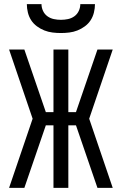

<svg xmlns="http://www.w3.org/2000/svg" viewBox="-20 -910 590 930"><path d="M98 0H24L138 -335L24 -670H98L202 -367H239V-670H311V-367H348L452 -670H526L412 -335L526 0H452L348 -303H311V0H239V-303H202ZM275 -750Q255 -750 234.5 -752.5Q214 -755 195 -762.5Q176 -770 159 -782.5Q142 -795 131 -812Q120 -829 115 -849.5Q110 -870 110 -890H181Q181 -873 188.5 -857Q196 -841 210 -831Q224 -821 241 -817.5Q258 -814 275 -814Q292 -814 309 -817.5Q326 -821 340 -831Q354 -841 361.5 -857Q369 -873 369 -890H440Q440 -870 435 -849.5Q430 -829 419 -812Q408 -795 391 -782.5Q374 -770 355 -762.5Q336 -755 315.5 -752.5Q295 -750 275 -750Z"/></svg>

Font: Lode Term
Style: Regular
Weight: 400
Monospace: yes
Designer: Belleve Invis
Foundry: Belleve Invis
Version: Version 29.2.0